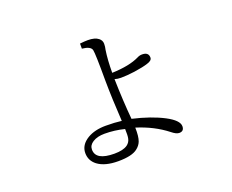

<svg xmlns="http://www.w3.org/2000/svg" viewBox="-106 -797 1213 1003"><g transform="rotate(-20 500.0 -295.5)"><path d="M522.9 -416Q620.1 -419.4 674.8 -446.3Q687.5 -453.1 701.7 -453.1Q737.8 -453.1 737.8 -422.9Q737.8 -405.8 710 -397.9Q684.1 -389.2 633.3 -381.8Q588.9 -376 558.1 -376Q538.1 -376 522.9 -380.9Q525.9 -256.8 535.2 -155.8Q635.7 -132.8 706.1 -96.2Q772 -61.5 772 -28.8Q772 -1 745.1 -1Q728.5 -1 704.1 -21Q633.8 -76.2 538.1 -106Q539.6 -56.2 529.8 -30.8Q522 -10.7 502.9 3.9Q472.2 28.8 395 28.8Q321.3 28.8 281.2 -1.5Q247.1 -27.8 247.1 -69.8Q247.1 -115.2 293.9 -143.6Q335 -168 396 -168Q446.3 -168 483.9 -163.1Q476.1 -287.1 475.1 -391.1Q475.1 -539.6 470.2 -561Q464.8 -584 417 -588.9V-617.2Q442.9 -620.1 460.9 -620.1Q500 -620.1 519.5 -604.5Q535.2 -592.3 535.2 -573.2Q535.2 -556.6 531.2 -541Q522.9 -486.8 522.9 -416ZM485.8 -117.2Q431.6 -130.9 376 -130.9Q335.4 -130.9 310.1 -114.7Q286.1 -99.6 286.1 -75.2Q286.1 -15.1 390.1 -15.1Q438.5 -15.1 462.9 -32.2Q480 -44.9 483.9 -65.4Q487.3 -81.1 485.8 -117.2Z"/></g></svg>

Font: I.Ming
Style: Regular
Weight: 400
Designer: Ichiten Fonts Project
Version: Version 6.11; Dec 27, 2019